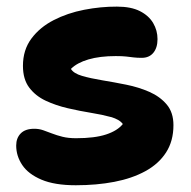

<svg xmlns="http://www.w3.org/2000/svg" viewBox="-20 -539 567 569"><path d="M204.6 10Q141.8 10 102.8 -6.6Q63.8 -23.2 45.9 -50Q28 -76.8 28 -107.6Q28 -130 41.5 -143.7Q55 -157.4 81.8 -157.4Q95.4 -157.4 107.9 -153.1Q120.4 -148.8 134.2 -143.4Q148 -138 165.2 -133.7Q182.4 -129.4 205.4 -129.4Q260.6 -129.4 294.4 -140.5Q328.2 -151.6 344 -171.4Q334 -185.2 308.6 -192.2Q283.2 -199.2 249.9 -204.6Q216.6 -210 181.1 -218.2Q145.6 -226.4 115.5 -240.5Q85.4 -254.6 66.7 -279.3Q48 -304 48 -344Q48 -391 73 -424.6Q98 -458.2 139 -479.3Q180 -500.4 229.3 -510Q278.6 -519.6 326.6 -519.4Q368.4 -519.4 394.7 -506Q421 -492.6 433.9 -470.7Q446.8 -448.8 446.8 -423Q446.8 -397.6 434.5 -382.6Q422.2 -367.6 400 -367.6Q385.8 -367.6 375.6 -368.9Q365.4 -370.2 354 -371.5Q342.6 -372.8 323 -372.8Q275.8 -372.8 242.1 -362.9Q208.4 -353 190.2 -334.8Q198.2 -321.4 223.2 -314.1Q248.2 -306.8 282.8 -301.1Q317.4 -295.4 354.2 -288Q391 -280.6 422.5 -266.8Q454 -253 474 -229.4Q494 -205.8 494 -168Q494 -121.2 472.2 -87.3Q450.4 -53.4 410.9 -31.8Q371.4 -10.2 318.8 -0.1Q266.2 10 204.6 10Z"/></svg>

Font: Shantell Sans Light
Style: Regular
Weight: 300
Designer: Stephen Nixon, Anya Danilova, Shantell Martin
Foundry: Arrow Type
Version: Version 1.011;[c5ecc13dd]